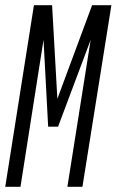

<svg xmlns="http://www.w3.org/2000/svg" viewBox="-28 -720 449 740"><path d="M-7.8 0 102.8 -700H172.8L193.1 -339.2L327 -700H401.3L289.7 0H231.7L321.4 -566.2L195.8 -231.7H157.6L139.8 -566.7L50.9 0Z"/></svg>

Font: Georama ExtraCondensed Thin
Style: Italic
Weight: 100
Width: 2
Italic angle: -9°
Designer: Jean-Baptiste Levee
Foundry: Production Type
Version: Version 1.001